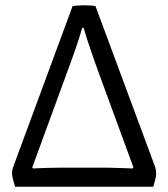

<svg xmlns="http://www.w3.org/2000/svg" viewBox="-20 -706 636 726"><path d="M37 0Q29.5 -25 27.5 -34.8Q25.5 -44.5 25.5 -51.5Q25.5 -58.5 26.8 -64Q28 -69.5 30 -75L254.5 -683Q263.5 -684.5 276.5 -685.2Q289.5 -686 299.5 -686Q308 -686 321.2 -685.2Q334.5 -684.5 341 -683L566.5 -75Q568 -69.5 569.2 -64Q570.5 -58.5 570.5 -51.5Q570.5 -44.5 568.8 -34.8Q567 -25 559.5 0ZM484.5 -73 352.5 -433Q338 -472 322 -519.5Q306 -567 296 -601H291Q282.5 -571 270.8 -536.5Q259 -502 252 -482.5L102 -73L105 -69Q128 -70.5 157.2 -71.2Q186.5 -72 208 -72H383Q404 -72 432 -70.8Q460 -69.5 481.5 -69Z"/></svg>

Font: Signika SC Light
Style: Regular
Weight: 300
Designer: Anna Giedryś
Foundry: Anna Giedryś
Version: Version 2.000; ttfautohint (v1.8.3) -l 8 -r 50 -G 200 -x 9 -